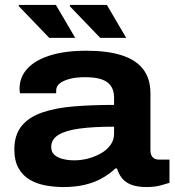

<svg xmlns="http://www.w3.org/2000/svg" viewBox="-20 -744 707 776"><path d="M237 12Q200 12 164.5 5.5Q129 -1 100.5 -17.5Q72 -34 55 -64Q38 -94 38 -140Q38 -199 67.5 -235Q97 -271 151 -289.5Q205 -308 278.5 -314Q352 -320 441 -320V-350Q441 -377 429 -395.5Q417 -414 391.5 -423Q366 -432 324 -432Q287 -432 261 -425Q235 -418 221 -406.5Q207 -395 207 -378V-367H61Q60 -371 59.5 -375.5Q59 -380 59 -385Q59 -432 90.5 -466.5Q122 -501 182.5 -520Q243 -539 329 -539Q413 -539 470.5 -521Q528 -503 558 -465Q588 -427 588 -366V-136Q588 -118 597 -108.5Q606 -99 622 -99H665V-5Q653 -1 628.5 5.5Q604 12 573 12Q535 12 510.5 2.5Q486 -7 472.5 -24.5Q459 -42 453 -63H446Q423 -41 392 -23.5Q361 -6 322 3Q283 12 237 12ZM281 -96Q309 -96 337 -103.5Q365 -111 388.5 -124.5Q412 -138 426.5 -158Q441 -178 441 -203V-232Q359 -232 302.5 -224.5Q246 -217 216.5 -199Q187 -181 187 -150Q187 -130 199.5 -118.5Q212 -107 233.5 -101.5Q255 -96 281 -96ZM385 -591 262 -719 263 -724H412L490 -591ZM179 -591 56 -719V-724H206L284 -591Z"/></svg>

Font: Archivo SemiExpanded
Style: Bold
Weight: 700
Width: 6
Designer: Hector Gatti
Foundry: Omnibus-Type
Version: Version 2.001